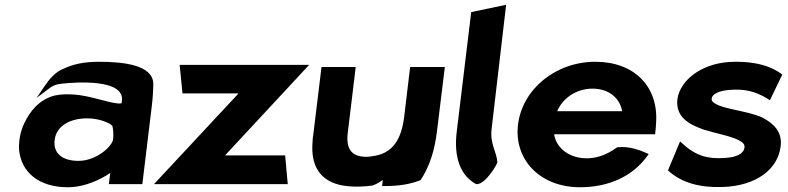

<svg xmlns="http://www.w3.org/2000/svg" viewBox="-20 -765 3315 808"><path d="M248 -476C214 -464 186 -430 168 -403L134 -353L183 -390C200 -403 212 -410 241 -413C288 -418 516 -438 492 -333C492 -331 491 -328 473 -330C432 -334 355 -363 293 -367C263 -369 239 -369 210 -363C145 -346 107 -298 82 -246C66 -212 59 -176 60 -137C68 -41 143 23 265 23C339 23 405 -11 444 -37L438 10H579L619 -320C623 -354 625 -384 625 -415C621 -490 505 -505 397 -505C330 -505 286 -494 248 -476ZM310 -88C241 -88 203 -121 210 -176C217 -236 276 -267 347 -267C398 -267 444 -247 453 -235C457 -219 458 -198 456 -179C453 -151 388 -88 310 -88Z M1191 10 1180 -111H927L1281 -492H736L748 -372H984L628 10Z M1333 -483 1299 -203C1297 -190 1295 -176 1295 -164C1287 -56 1337 10 1448 19C1480 22 1515 20 1547 16C1564 10 1578 2 1591 -8L1588 18H1599C1663 18 1710 9 1750 -7C1787 -63 1809 -130 1819 -213L1852 -483H1706L1681 -274C1669 -177 1632 -116 1542 -107C1536 -106 1530 -105 1524 -105C1463 -105 1440 -133 1442 -191C1443 -208 1446 -225 1448 -243L1477 -483Z M1984 10H1986C2024 10 2073 -74 2073 -83C2070 -127 2041 -159 2049 -224L2110 -745L1963 -714L1902 -210C1889 -104 1917 -26 1984 10Z M2312 -200H2737L2738 -210C2739 -222 2741 -235 2741 -247C2752 -401 2649 -505 2486 -505C2316 -505 2178 -388 2160 -241C2142 -95 2251 23 2421 23C2539 23 2640 -21 2703 -107L2710 -117L2700 -121C2678 -131 2627 -152 2577 -145C2530 -111 2486 -97 2441 -99C2371 -102 2320 -145 2312 -200ZM2598 -297H2325C2346 -349 2403 -392 2474 -392C2541 -392 2589 -353 2598 -297Z M2791 -48C2849 6 2929 25 3019 22C3165 18 3254 -55 3265 -148C3274 -211 3234 -246 3189 -270C3130 -297 3043 -303 2997 -325C2981 -333 2974 -339 2975 -350C2977 -370 3007 -384 3055 -387C3114 -391 3159 -381 3211 -349L3220 -343L3272 -451L3267 -455C3208 -498 3124 -509 3047 -504C2925 -495 2843 -424 2831 -350C2821 -271 2881 -241 2943 -219C2991 -204 3054 -193 3089 -175C3105 -166 3115 -159 3113 -144C3110 -118 3079 -102 3026 -100C2960 -96 2909 -108 2852 -161L2842 -170Z"/></svg>

Font: Bluebird
Style: SfBdExtObl
Weight: 700
Designer: Jasper
Foundry: Cannot Into Space Fonts
Version: Version 0.98